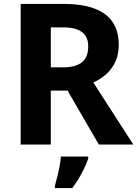

<svg xmlns="http://www.w3.org/2000/svg" viewBox="-20 -734 697 975"><path d="M304 -714Q398 -714 460 -690.5Q522 -667 552.5 -621Q583 -575 583 -506Q583 -458 566 -421Q549 -384 520 -358Q491 -332 454 -315L657 0H482L323 -274H238V0H85V-714ZM301 -595H238V-392H301Q362 -392 395 -417Q428 -442 428 -499Q428 -531 414.5 -552Q401 -573 373 -584Q345 -595 301 -595ZM428 71Q420 95 408 120Q396 145 381 170.5Q366 196 347 221H259V208Q265 188 271.5 161.5Q278 135 283 108Q288 81 289 61H428Z"/></svg>

Font: Noto Sans Lao
Style: Bold
Weight: 700
Designer: Monotype Design Team
Foundry: Monotype Imaging Inc.
Version: Version 2.003